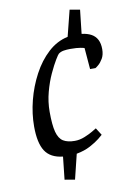

<svg xmlns="http://www.w3.org/2000/svg" viewBox="-87 -766 593 875"><g transform="rotate(-10 210.0 -328.5)"><path d="M188.1 54.7 141 46.7 152.4 -58.4Q95.1 -64.4 70.7 -102.2Q46.4 -140 46.4 -216.1Q46.4 -275 61.9 -336.1Q77.5 -397.2 106.6 -451.8Q135.6 -506.4 176.5 -543.9Q217.3 -581.4 267.9 -592.1L298.2 -712.4L345.2 -704.3L332.9 -594.3Q359.6 -591.1 377.5 -581.1Q395.4 -571.1 404.4 -553.3Q413.4 -535.6 413.4 -509.6Q413.4 -483.8 403.3 -466.5Q393.1 -449.2 382 -440.1Q371 -431 368 -429.7H343.1L335 -528.3Q333.9 -529.3 317.5 -532.5Q301.1 -535.7 270 -535.7Q253.6 -535.7 239.3 -533.4Q225 -531 215.2 -523.3Q212.3 -521.6 198.7 -499.4Q185.2 -477.2 168.5 -441.3Q151.8 -405.4 139.8 -360.8Q127.8 -316.2 127.8 -269.6Q127.8 -208.7 136.4 -176.2Q145.1 -143.8 164.9 -131.6Q184.8 -119.4 218.1 -119.4Q240.6 -119.4 263.3 -128.5Q286.1 -137.7 302.5 -147.4Q318.9 -157.1 321.9 -159.1L343.1 -125.7Q340.2 -122.5 324 -109.5Q307.8 -96.5 280.5 -81.8Q253.2 -67.1 216.3 -60.3Z"/></g></svg>

Font: Faustina Light
Style: Italic
Weight: 300
Italic angle: -8°
Designer: Alfonso Garcia
Foundry: http://www.omnibus-type.com
Version: Version 1.200